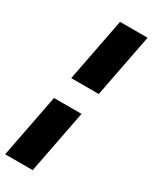

<svg xmlns="http://www.w3.org/2000/svg" viewBox="-236 -790 799 1003"><g transform="rotate(30 163.0 -288.5)"><path d="M-7 161 67 -221H233L159 161ZM93 -356 167 -738H333L259 -356Z"/></g></svg>

Font: REM Black
Style: Italic
Weight: 900
Italic angle: -11°
Designer: Octavio Pardo
Foundry: Ashler Design
Version: Version 1.005;gftools[0.9.28]